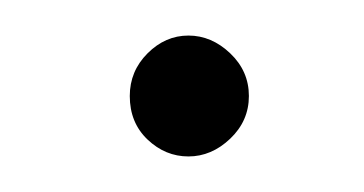

<svg xmlns="http://www.w3.org/2000/svg" viewBox="-20 -88 205 108"><path d="M86 -68Q99 -68 109.5 -58Q120 -48 120 -34Q120 -20 109.5 -10Q99 0 86 0Q73 0 63 -9.5Q53 -19 53 -34Q53 -48 63 -58Q73 -68 86 -68Z"/></svg>

Font: Josefin Sans Light
Style: Regular
Weight: 300
Designer: Santiago Orozco
Foundry: Typemade
Version: Version 2.000